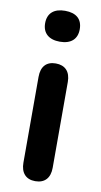

<svg xmlns="http://www.w3.org/2000/svg" viewBox="-84 -761 424 808"><g transform="rotate(10 127.5 -357.0)"><path d="M127 -589C175 -589 201 -613 201 -655C201 -698 175 -721 127 -721C80 -721 53 -698 53 -655C53 -613 80 -589 127 -589ZM127 7C168 7 190 -18 190 -61V-428C190 -472 167 -496 127 -496C87 -496 65 -472 65 -428V-61C65 -18 87 7 127 7Z"/></g></svg>

Font: Nunito
Style: Bold
Weight: 700
Designer: Vernon Adams
Foundry: Vernon Adams
Version: Version 3.602